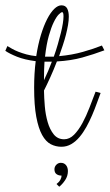

<svg xmlns="http://www.w3.org/2000/svg" viewBox="-85 -585 414 725"><path d="M-57.1 -411.1Q-49.8 -406.7 -39.6 -400.9Q-29.3 -395 -15.6 -389.6Q-2 -384.3 14.9 -379.6Q31.7 -375 51.8 -373Q58.6 -417 69.3 -452.4Q80.1 -487.8 93 -512.9Q106 -538.1 119.9 -551.5Q133.8 -564.9 147 -564.9Q162.1 -564.9 168.5 -553.2Q174.8 -541.5 174.8 -522Q174.8 -507.8 171.9 -490.7Q168.9 -473.6 164.1 -454.3Q159.2 -435.1 152.3 -414.3Q145.5 -393.6 138.2 -373Q187 -377.4 228.3 -389.2Q269.5 -400.9 299.8 -413.1L309.1 -395Q269 -379.9 226.1 -367.9Q183.1 -356 129.9 -353Q117.7 -321.3 104.7 -292.7Q91.8 -264.2 81.1 -243.2Q81.5 -215.8 84.2 -183.8Q86.9 -151.9 95 -124Q103 -96.2 117.9 -77.6Q132.8 -59.1 157.2 -59.1Q177.7 -59.1 194.8 -76.4Q211.9 -93.8 226.3 -120.4Q240.7 -147 252.9 -178.7Q265.1 -210.4 275.9 -238.8L294.9 -233.9Q288.1 -216.3 280.3 -194.3Q272.5 -172.4 262.7 -149.7Q252.9 -127 241.2 -105.7Q229.5 -84.5 215.3 -67.6Q201.2 -50.8 184.1 -40.8Q167 -30.8 147 -30.8Q125.5 -30.8 106.7 -40.5Q87.9 -50.3 74 -75.4Q60.1 -100.6 52 -143.8Q43.9 -187 43.9 -253.9Q43.9 -307.6 49.8 -354Q7.8 -359.4 -20.8 -370.8Q-49.3 -382.3 -64.9 -393.1ZM149.9 -539.1Q145.5 -539.1 136.7 -530.3Q127.9 -521.5 118.2 -501.7Q108.4 -481.9 99.4 -450Q90.3 -418 85 -371.1H94.2H118.2Q127 -395.5 133.5 -418.5Q140.1 -441.4 145 -461.2Q149.9 -481 152.3 -496.8Q154.8 -512.7 154.8 -522.9Q154.8 -539.1 149.9 -539.1ZM81.1 -282.2Q89.4 -299.3 96.7 -316.7Q104 -334 110.8 -352.1H92.8H83Q82 -336.4 81.5 -319.1Q81.1 -301.8 81.1 -283.2ZM128.4 109.9Q138.2 102.5 142.8 94Q147.5 85.4 147.5 78.1Q136.2 78.1 128.4 72.5Q120.6 66.9 120.6 54.2Q120.6 44.4 127.7 37.1Q134.8 29.8 144.5 29.8Q157.2 29.8 164.3 38.6Q171.4 47.4 171.4 61Q171.4 79.6 161.1 95Q150.9 110.4 138.7 120.1Z"/></svg>

Font: Clicker Script
Style: Regular
Weight: 400
Designer: Astigmatic (AOETI)
Foundry: Astigmatic (AOETI)
Version: Version 1.000